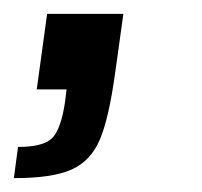

<svg xmlns="http://www.w3.org/2000/svg" viewBox="-42 -129 291 277"><path d="M52 17 54 0H11L26 -109H136L124 -23Q115 42 102 72.5Q89 103 61.5 115.5Q34 128 -22 128L-16 83Q20 83 33 70.5Q46 58 52 17Z"/></svg>

Font: Assailand Medium
Style: Italic
Weight: 500
Italic angle: -8°
Designer: Hector Gatti with collaboration of the Omnibus-Type team
Foundry: Omnibus-Type
Version: Version 0.072;October 19, 2019;FontCreator 12.0.0.2547 64-bi